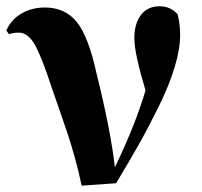

<svg xmlns="http://www.w3.org/2000/svg" viewBox="-20 -583 644 612"><path d="M8.8 -474.1 0 -485.8Q16.1 -521.5 49.1 -540.3Q82 -559.1 123 -559.1Q187.5 -559.1 224.9 -512.7Q262.2 -466.3 288.1 -347.2Q333 -166.5 346.2 -49.8Q412.1 -186.5 443.8 -294.9Q408.2 -413.1 408.2 -461.9Q408.2 -507.3 429.2 -535.2Q450.2 -563 488.8 -563Q522.5 -563 545.9 -538.1Q554.2 -506.8 554.2 -472.2Q554.2 -426.8 536.6 -368.4Q519 -310.1 485.1 -241.7Q451.2 -173.3 422.1 -121.8Q393.1 -70.3 350.1 1L240.2 8.8Q231.9 -32.7 218.8 -79.6Q205.6 -126.5 197.3 -151.6Q189 -176.8 169.2 -233.6Q149.4 -290.5 145 -303.2Q112.8 -402.3 90.8 -440.7Q68.8 -479 40 -479Q23.4 -479 8.8 -474.1Z"/></svg>

Font: Noto Serif JP Black
Style: Regular
Weight: 900
Designer: Ryoko NISHIZUKA  (kana & ideographs); Frank Grießhammer (Latin, Greek & Cyrillic); Wenlong ZHANG  (bopomofo); Sandoll Co
Foundry: Adobe Systems Incorporated
Version: Version 1.001;PS 1.001;hotconv 16.6.54;makeotf.lib2.5.65590